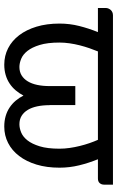

<svg xmlns="http://www.w3.org/2000/svg" viewBox="155 -697 550 900"><g transform="rotate(90 430.0 -247.0)"><path d="M473 -204Q473 -172.5 478.5 -146.5Q484 -120.5 495.2 -102Q506.5 -83.5 523.2 -73.2Q540 -63 562.5 -63Q580.5 -63 600.8 -71.2Q621 -79.5 637.8 -100.5Q654.5 -121.5 665.8 -158Q677 -194.5 677 -251Q677 -274 673.5 -298.5Q670 -323 664.2 -346.2Q658.5 -369.5 651 -391.2Q643.5 -413 635.5 -431H221Q213.5 -413 206 -391.2Q198.5 -369.5 192.5 -346Q186.5 -322.5 183 -298.2Q179.5 -274 179.5 -251Q179.5 -194.5 190.8 -158Q202 -121.5 218.8 -100.5Q235.5 -79.5 255.8 -71.2Q276 -63 294 -63Q316.5 -63 333.2 -73.2Q350 -83.5 361.2 -102Q372.5 -120.5 378 -146.5Q383.5 -172.5 383.5 -204V-325H472.5V-204ZM845.5 -501.5V-459.5Q845.5 -447.5 838.2 -439.2Q831 -431 816.5 -431H726.5Q744 -388 755 -343Q766 -298 766 -251Q766 -191 751.5 -143.2Q737 -95.5 711.2 -61.8Q685.5 -28 650.2 -10Q615 8 573.5 8Q546.5 8 524.2 1.5Q502 -5 484 -17Q466 -29 452 -45.5Q438 -62 428 -82Q417.5 -62 403.5 -45.5Q389.5 -29 371.5 -17Q353.5 -5 331.2 1.5Q309 8 283 8Q241.5 8 206.2 -10Q171 -28 145.2 -61.8Q119.5 -95.5 105 -143.2Q90.5 -191 90.5 -251Q90.5 -298.5 101.8 -343.2Q113 -388 130.5 -431H17.5V-468.5Q17.5 -474 19.8 -479.8Q22 -485.5 26.2 -490.5Q30.5 -495.5 37 -498.5Q43.5 -501.5 52 -501.5Z"/></g></svg>

Font: Lato
Style: Regular
Weight: 400
Designer: Lukasz Dziedzic with Adam Twardoch and Botio Nikoltchev
Foundry: tyPoland Lukasz Dziedzic
Version: Version 2.015; 2015-08-06; http://www.latofonts.com/